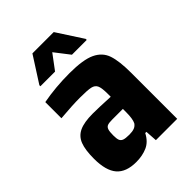

<svg xmlns="http://www.w3.org/2000/svg" viewBox="-209 -810 917 917"><g transform="rotate(-45 249.5 -351.0)"><path d="M31 -146Q31 -206 44 -239.5Q57 -273 89 -288Q121 -303 179 -303Q221 -303 297 -299V-319Q297 -359 289.5 -375Q282 -391 261.5 -395.5Q241 -400 190 -400Q140 -400 58 -393V-502Q143 -518 237 -518Q329 -518 373.5 -497Q418 -476 432.5 -433Q447 -390 447 -310V0H303L299 -60H291Q271 -21 238 -6.5Q205 8 163 8Q95 8 63 -29Q31 -66 31 -146ZM287 -130Q297 -150 297 -195V-217H225Q203 -217 193 -213Q183 -209 179 -197Q175 -185 175 -160Q175 -138 179 -127.5Q183 -117 194.5 -112.5Q206 -108 232 -108Q253 -108 266 -113Q279 -118 287 -130ZM95 -572V-579L179 -710H323L408 -579V-572H308L250 -647L194 -572Z"/></g></svg>

Font: Saira Semi Condensed
Style: Bold
Weight: 700
Width: 4
Designer: Hector Gatti with collaboration of the Omnibus-Type team
Foundry: Omnibus-Type
Version: Version 1.001; ttfautohint (v1.8)